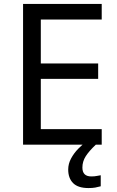

<svg xmlns="http://www.w3.org/2000/svg" viewBox="-20 -734 596 974"><path d="M496 0H97V-714H496V-635H187V-412H478V-334H187V-79H496ZM398 116Q398 161 443 161Q460 161 471.5 158.5Q483 156 491 155V211Q477 215 463 217.5Q449 220 429 220Q376 220 351 195Q326 170 326 126Q326 97 340.5 70Q355 43 376.5 21Q398 -1 418 -15L466 0Q432 32 415 58.5Q398 85 398 116Z"/></svg>

Font: Noto Sans Multani
Style: Regular
Weight: 400
Designer: Monotype Design Team
Foundry: Monotype Imaging Inc.
Version: Version 2.002; ttfautohint (v1.8.4.7-5d5b)